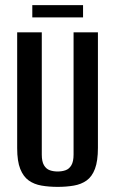

<svg xmlns="http://www.w3.org/2000/svg" viewBox="-20 -717 450 749"><path d="M205 12Q171 12 142 7Q113 2 92 -13Q71 -28 59 -58Q47 -88 47 -139V-591H143V-114Q143 -87 151.5 -72.5Q160 -58 174 -53Q188 -48 205 -48Q222 -48 236 -53Q250 -58 258.5 -72.5Q267 -87 267 -114V-591H362V-140Q362 -89 350.5 -58.5Q339 -28 318 -13Q297 2 268 7Q239 12 205 12ZM106 -649V-697H304V-649Z"/></svg>

Font: Alumni Sans Thin SemiBold
Style: Regular
Weight: 600
Version: Version 1.018